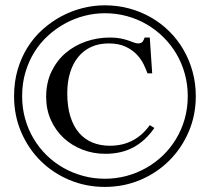

<svg xmlns="http://www.w3.org/2000/svg" viewBox="-20 -698 800 733"><path d="M569.3 -209.5Q535.6 -160.6 489.7 -135.7Q443.8 -110.8 381.8 -110.8Q335.9 -110.8 294.9 -126.7Q253.9 -142.6 223.1 -171.1Q192.4 -199.7 174.3 -239.7Q156.2 -279.8 156.2 -328.1Q156.2 -382.3 176.5 -424.6Q196.8 -466.8 230.5 -495.6Q264.2 -524.4 308.1 -539.6Q352.1 -554.7 399.4 -554.7Q422.9 -554.7 439.9 -551.3Q457 -547.9 469.7 -543.5Q482.4 -539.1 491.5 -535.6Q500.5 -532.2 507.8 -532.2Q514.6 -532.2 518.8 -534.4Q522.9 -536.6 525.4 -540Q527.8 -543.5 529.3 -547.4Q530.8 -551.3 532.2 -554.7H551.8L561 -418H543Q538.1 -432.1 528.8 -451.7Q519.5 -471.2 502.7 -489.3Q485.8 -507.3 459.5 -519.8Q433.1 -532.2 394.5 -532.2Q357.4 -532.2 328.1 -518.8Q298.8 -505.4 278.6 -480.5Q258.3 -455.6 247.6 -420.7Q236.8 -385.7 236.8 -342.8Q236.8 -291.5 248.5 -253.7Q260.3 -215.8 281.7 -190.9Q303.2 -166 333 -153.8Q362.8 -141.6 399.4 -141.6Q495.6 -141.6 551.8 -220.2ZM696.8 -331.1Q696.8 -375.5 685.5 -416.3Q674.3 -457 653.6 -492.2Q632.8 -527.3 604 -555.9Q575.2 -584.5 540 -605Q504.9 -625.5 464.4 -636.5Q423.8 -647.5 380.4 -647.5Q341.3 -647.5 303 -637.7Q264.6 -627.9 229.5 -608.9Q194.3 -589.8 164.1 -562.5Q133.8 -535.2 111.8 -500Q89.8 -464.8 77.1 -422.4Q64.5 -379.9 64.5 -331.1Q64.5 -285.6 75.9 -244.6Q87.4 -203.6 108.4 -168.5Q129.4 -133.3 158.4 -105Q187.5 -76.7 222.7 -56.9Q257.8 -37.1 297.6 -26.4Q337.4 -15.6 380.4 -15.6Q422.4 -15.6 462.2 -26.1Q502 -36.6 537.1 -56.4Q572.3 -76.2 601.6 -104.2Q630.9 -132.3 652.1 -167.5Q673.3 -202.6 685.1 -243.9Q696.8 -285.2 696.8 -331.1ZM727.5 -331.1Q727.5 -257.8 700.2 -194.6Q672.9 -131.3 625.7 -84.5Q578.6 -37.6 515.4 -11Q452.1 15.6 380.4 15.6Q308.6 15.6 245.6 -10.7Q182.6 -37.1 135.5 -83.5Q88.4 -129.9 61 -193.4Q33.7 -256.8 33.7 -331.1Q33.7 -385.3 47.4 -431.9Q61 -478.5 85.2 -517.1Q109.4 -555.7 142.6 -585.4Q175.8 -615.2 214.1 -635.7Q252.4 -656.2 294.9 -667Q337.4 -677.7 380.4 -677.7Q429.2 -677.7 473.9 -665.5Q518.6 -653.3 557.1 -631.1Q595.7 -608.9 627.2 -577.4Q658.7 -545.9 680.9 -507.3Q703.1 -468.8 715.3 -424.1Q727.5 -379.4 727.5 -331.1Z"/></svg>

Font: Doulos SIL Viet
Style: Regular
Weight: 400
Designer: Walt Agee, Victor Gaultney, Peter Martin, Debbi Hosken, Becca Hirsbrunner
Foundry: SIL International
Version: Version 5.000